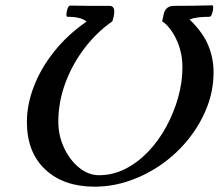

<svg xmlns="http://www.w3.org/2000/svg" viewBox="-20 -688 822 721"><path d="M335 13Q219 13 150 -51.5Q81 -116 81 -230Q81 -295 107 -363Q133 -431 183 -494Q233 -557 305 -607Q285 -625 233 -625Q229 -625 229.5 -635.5Q230 -646 234 -656.5Q238 -667 244 -667Q277 -666 316 -666Q355 -666 391 -666Q409 -666 409 -645Q409 -640 408.5 -636Q408 -632 407 -626L402 -608Q343 -567 297 -506.5Q251 -446 225 -375Q199 -304 199 -231Q199 -179 220.5 -133Q242 -87 277 -58.5Q312 -30 352 -30Q404 -30 451 -54Q498 -78 537 -119Q576 -160 604.5 -212.5Q633 -265 649 -322Q665 -379 665 -435Q665 -492 642.5 -539.5Q620 -587 589 -608L595 -636Q603 -666 632 -666Q668 -666 706 -666.5Q744 -667 777 -668Q781 -668 780.5 -657.5Q780 -647 776 -636Q772 -625 767 -625Q717 -625 692 -615Q743 -565 762.5 -516.5Q782 -468 782 -417Q782 -349 757.5 -286Q733 -223 690 -168.5Q647 -114 590.5 -73.5Q534 -33 468.5 -10Q403 13 335 13Z"/></svg>

Font: Junicode SmExp
Style: Bold Italic
Weight: 700
Width: 6
Italic angle: -11°
Designer: Peter S. Baker
Version: Version 2.205; ttfautohint (v1.8.4)